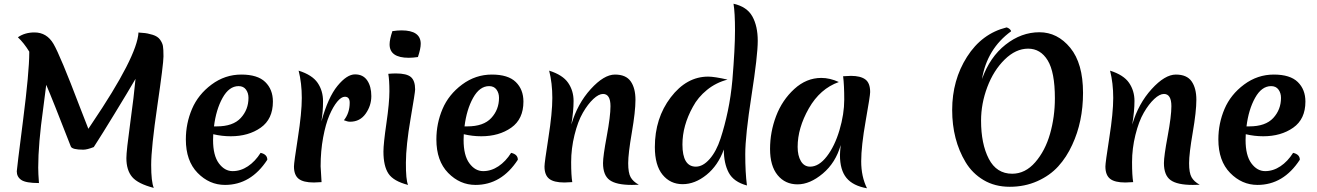

<svg xmlns="http://www.w3.org/2000/svg" viewBox="-20 -977 7066 1030"><path d="M483 -188Q447 -174 427 -174Q367 -174 360 -191Q260 -448 228 -522Q225 -495 212 -397Q185 -205 185 -78Q185 -47 189 5Q119 5 94.5 -11.5Q70 -28 70 -58Q70 -68 103.5 -330Q137 -592 137 -695V-700Q108 -747 76 -777Q113 -803 165 -803Q231 -803 267 -741.5Q303 -680 408 -404L454 -286Q460 -296 472 -313Q716 -674 723 -803Q723 -802 747 -800.5Q771 -799 798.5 -790.5Q826 -782 838.5 -764.5Q851 -747 854 -730.5Q857 -714 857 -674.5Q857 -635 824 -409Q791 -183 791 -92.5Q791 -2 805 31Q720 9 689 -27.5Q658 -64 658 -129Q658 -167 678.5 -316Q699 -465 707 -554Q667 -485 593.5 -365Q520 -245 505 -222.5Q490 -200 483 -188Z M1218 -246Q1170 -246 1124 -257Q1123 -247 1123 -226Q1123 -143 1154 -101Q1185 -59 1228 -59Q1271 -59 1310 -85Q1349 -111 1378 -157Q1414 -149 1414 -120Q1326 15 1187 15Q1103 15 1040 -49.5Q977 -114 977 -229Q977 -315 1010 -392.5Q1043 -470 1115 -523.5Q1187 -577 1274.5 -577Q1362 -577 1403 -537Q1444 -497 1444 -432Q1444 -338 1378.5 -292Q1313 -246 1218 -246ZM1260 -515Q1209 -515 1174 -452Q1139 -389 1128 -299H1143Q1230 -299 1271.5 -344Q1313 -389 1313 -452Q1313 -478 1299.5 -496.5Q1286 -515 1260 -515Z M1704 -325Q1740 -455 1790.5 -516.5Q1841 -578 1884.5 -578Q1928 -578 1950 -545.5Q1972 -513 1972 -461.5Q1972 -410 1941.5 -367Q1911 -324 1858 -324Q1844 -324 1825 -332Q1856 -371 1856 -426Q1856 -458 1830 -458Q1811 -458 1789 -431.5Q1767 -405 1747 -358.5Q1727 -312 1713.5 -239.5Q1700 -167 1700 -85Q1700 -75 1705 0Q1673 2 1664 2Q1607 2 1582 -18Q1557 -38 1557 -84Q1557 -104 1578 -238Q1599 -372 1599 -451.5Q1599 -531 1582 -598Q1655 -575 1684 -532.5Q1713 -490 1713 -433.5Q1713 -377 1704 -325Z M2169 15Q2091 -5 2064 -45.5Q2037 -86 2037 -164Q2037 -206 2053 -316Q2069 -426 2069 -487Q2069 -548 2063 -581Q2085 -583 2104 -583Q2162 -583 2184.5 -563.5Q2207 -544 2207 -497Q2207 -482 2182.5 -339.5Q2158 -197 2157.5 -104.5Q2157 -12 2169 15ZM2222 -671Q2194 -667 2173 -667Q2070 -667 2070 -739Q2070 -765 2085 -810Q2113 -814 2134 -814Q2237 -814 2237 -742Q2237 -716 2222 -671Z M2562 -246Q2514 -246 2468 -257Q2467 -247 2467 -226Q2467 -143 2498 -101Q2529 -59 2572 -59Q2615 -59 2654 -85Q2693 -111 2722 -157Q2758 -149 2758 -120Q2670 15 2531 15Q2447 15 2384 -49.5Q2321 -114 2321 -229Q2321 -315 2354 -392.5Q2387 -470 2459 -523.5Q2531 -577 2618.5 -577Q2706 -577 2747 -537Q2788 -497 2788 -432Q2788 -338 2722.5 -292Q2657 -246 2562 -246ZM2604 -515Q2553 -515 2518 -452Q2483 -389 2472 -299H2487Q2574 -299 2615.5 -344Q2657 -389 2657 -452Q2657 -478 2643.5 -496.5Q2630 -515 2604 -515Z M3407 14Q3394 15 3370 15Q3286 15 3250.5 -11Q3215 -37 3215 -102Q3215 -139 3235 -246.5Q3255 -354 3255 -407Q3255 -473 3215 -473Q3192 -473 3163 -446Q3134 -419 3107 -372.5Q3080 -326 3062 -253Q3044 -180 3044 -107.5Q3044 -35 3050 0Q3018 2 3008 2Q2951 2 2926 -18Q2901 -38 2901 -84Q2901 -104 2922 -238Q2943 -372 2943 -451.5Q2943 -531 2926 -598Q2999 -575 3028 -532.5Q3057 -490 3057 -435.5Q3057 -381 3045 -309Q3078 -421 3149 -499Q3220 -577 3279 -577Q3338 -577 3363.5 -540.5Q3389 -504 3389 -441.5Q3389 -379 3369.5 -266Q3350 -153 3350 -101.5Q3350 -50 3363 -26.5Q3376 -3 3407 14Z M3641 -202Q3641 -83 3713 -83Q3751 -83 3787 -124Q3823 -165 3845.5 -234Q3868 -303 3884.5 -381.5Q3901 -460 3909 -548Q3923 -718 3923 -813.5Q3923 -909 3915 -957Q3987 -941 4016 -889Q4045 -837 4045 -758Q4045 -679 4011.5 -464Q3978 -249 3978 -150Q3978 -51 3987 18Q3916 -1 3889.5 -50.5Q3863 -100 3863 -175Q3832 -89 3770 -39Q3708 11 3642 11Q3576 11 3534.5 -39.5Q3493 -90 3493 -188Q3493 -343 3578 -454.5Q3663 -566 3779 -566Q3812 -566 3883 -550Q3821 -534 3772.5 -494.5Q3724 -455 3697 -404Q3641 -303 3641 -202Z M4259 -189Q4259 -142 4276.5 -112.5Q4294 -83 4326 -83Q4373 -83 4415.5 -138Q4458 -193 4483.5 -279Q4509 -365 4509 -442.5Q4509 -520 4503 -568Q4533 -570 4545 -570Q4596 -570 4622 -551Q4648 -532 4648 -483Q4648 -464 4624 -328.5Q4600 -193 4600 -111.5Q4600 -30 4631 33Q4556 20 4521 -22.5Q4486 -65 4486 -145Q4486 -159 4490 -199Q4463 -104 4394 -46Q4325 12 4258.5 12Q4192 12 4151.5 -37.5Q4111 -87 4111 -178Q4111 -269 4143.5 -354.5Q4176 -440 4241 -499.5Q4306 -559 4386 -559Q4432 -559 4480 -537Q4379 -501 4319 -395.5Q4259 -290 4259 -189Z M5243 -330Q5243 -205 5284.5 -125Q5326 -45 5410 -45Q5480 -45 5533.5 -106.5Q5587 -168 5613 -259Q5639 -350 5639 -450Q5639 -590 5600.5 -653Q5562 -716 5495.5 -716Q5429 -716 5369.5 -657.5Q5310 -599 5276.5 -510Q5243 -421 5243 -330ZM5160 -107Q5088 -227 5088 -387Q5088 -547 5167.5 -672Q5247 -797 5380 -830Q5388 -828 5395.5 -822Q5403 -816 5404 -809Q5275 -715 5248 -553Q5290 -671 5374.5 -737.5Q5459 -804 5556 -804Q5653 -804 5721.5 -720.5Q5790 -637 5790 -479Q5790 -324 5732 -200Q5702 -134 5657 -84.5Q5612 -35 5544.5 -5Q5477 25 5397 25Q5317 25 5256.5 -11Q5196 -47 5160 -107Z M6416 14Q6403 15 6379 15Q6295 15 6259.5 -11Q6224 -37 6224 -102Q6224 -139 6244 -246.5Q6264 -354 6264 -407Q6264 -473 6224 -473Q6201 -473 6172 -446Q6143 -419 6116 -372.5Q6089 -326 6071 -253Q6053 -180 6053 -107.5Q6053 -35 6059 0Q6027 2 6017 2Q5960 2 5935 -18Q5910 -38 5910 -84Q5910 -104 5931 -238Q5952 -372 5952 -451.5Q5952 -531 5935 -598Q6008 -575 6037 -532.5Q6066 -490 6066 -435.5Q6066 -381 6054 -309Q6087 -421 6158 -499Q6229 -577 6288 -577Q6347 -577 6372.5 -540.5Q6398 -504 6398 -441.5Q6398 -379 6378.5 -266Q6359 -153 6359 -101.5Q6359 -50 6372 -26.5Q6385 -3 6416 14Z M6757 -246Q6709 -246 6663 -257Q6662 -247 6662 -226Q6662 -143 6693 -101Q6724 -59 6767 -59Q6810 -59 6849 -85Q6888 -111 6917 -157Q6953 -149 6953 -120Q6865 15 6726 15Q6642 15 6579 -49.5Q6516 -114 6516 -229Q6516 -315 6549 -392.5Q6582 -470 6654 -523.5Q6726 -577 6813.5 -577Q6901 -577 6942 -537Q6983 -497 6983 -432Q6983 -338 6917.5 -292Q6852 -246 6757 -246ZM6799 -515Q6748 -515 6713 -452Q6678 -389 6667 -299H6682Q6769 -299 6810.5 -344Q6852 -389 6852 -452Q6852 -478 6838.5 -496.5Q6825 -515 6799 -515Z"/></svg>

Font: Merienda One
Style: Regular
Weight: 400
Designer: Eduardo Rodriguez Tunni
Foundry: Eduardo Rodriguez Tunni
Version: Version 1.001